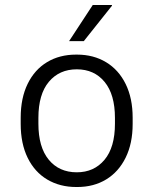

<svg xmlns="http://www.w3.org/2000/svg" viewBox="-20 -740 615 770"><path d="M63 -243V-268Q63 -347 91 -404Q119 -461 169 -491Q219 -521 285 -521H289Q355 -521 405.5 -490.5Q456 -460 484 -403Q512 -346 512 -268V-243Q512 -165 484 -108Q456 -51 406 -20.5Q356 10 290 10H286Q220 10 169.5 -20Q119 -50 91 -107Q63 -164 63 -243ZM441 -244V-267Q441 -361 399.5 -411.5Q358 -462 288 -462Q218 -462 176 -412Q134 -362 134 -267V-244Q134 -150 175.5 -99.5Q217 -49 288 -49Q357 -49 399 -99Q441 -149 441 -244ZM429 -720V-717L316 -575H257L352 -720Z"/></svg>

Font: Chivo Light
Style: Regular
Weight: 300
Designer: Hector Gatti
Foundry: Omnibus-Type
Version: Version 1.007